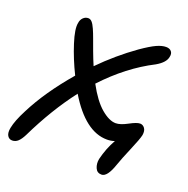

<svg xmlns="http://www.w3.org/2000/svg" viewBox="-149 -575 843 859"><g transform="rotate(20 272.0 -145.0)"><path d="M-4.9 167Q-20 167 -27.8 153.8Q-35.6 140.6 -30.8 116.2Q-23.9 80.1 4.9 24.9Q60.1 -84.5 161.1 -202.1Q127.9 -269.5 107.2 -334.5Q86.4 -399.4 92.8 -428.2Q94.7 -443.8 105 -453.9Q115.2 -463.9 128.9 -463.9Q138.7 -463.9 146.7 -455.1Q154.8 -446.3 163.3 -427Q171.9 -407.7 179.2 -387.2Q186.5 -366.7 199.2 -332.5Q211.9 -298.3 224.1 -270Q299.3 -346.7 387.2 -409.2Q430.2 -439 455.3 -450.4Q480.5 -461.9 500 -461.9Q517.1 -461.9 525.4 -451.9Q533.7 -441.9 529.8 -425.8Q525.4 -397.5 482.9 -373Q362.3 -311.5 257.8 -199.2Q295.4 -129.4 334 -96.7Q372.6 -64 403.8 -64Q425.8 -64 459 -82Q492.2 -100.1 507.8 -100.1Q521 -100.1 529.8 -88.4Q538.6 -76.7 535.2 -55.2Q530.8 -34.7 506.8 21.5Q482.9 77.6 472.2 108.9Q450.2 173.8 422.9 173.8Q401.4 173.8 393.1 154.3Q384.8 134.8 389.2 111.8Q402.3 57.6 428.2 12.2Q411.1 18.1 392.1 18.1Q288.6 18.1 199.2 -129.9Q114.7 -20 45.9 122.1Q34.7 144.5 22.7 155.8Q10.7 167 -4.9 167Z"/></g></svg>

Font: Shantell Sans Irregular Bouncy
Style: Italic
Weight: 400
Italic angle: -11.31°
Designer: Stephen Nixon, Anya Danilova, Shantell Martin
Foundry: Arrow Type
Version: Version 1.006;[9816181b4]